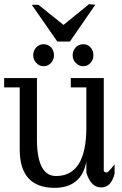

<svg xmlns="http://www.w3.org/2000/svg" viewBox="-30 -890 590 925"><path d="M155 -867H123L246 -690H307L429 -867L399 -870L276 -770ZM320 -624Q320 -602 335 -587Q350 -571 371 -571Q392 -571 406 -587Q420 -602 420 -624Q420 -646 406 -662Q392 -677 371 -677Q350 -677 335 -662Q320 -646 320 -624ZM130 -624Q130 -602 145 -587Q159 -571 180 -571Q201 -571 216 -587Q230 -602 230 -624Q230 -646 216 -662Q201 -677 180 -677Q159 -677 145 -662Q130 -646 130 -624ZM311 -469H386V-276Q386 -42 240 -42Q150 -42 148 -212V-514H-10V-469H65V-170Q65 14 232 15Q362 15 386 -111V-58Q408 13 457 13Q506 13 522 -53V-98Q491 -59 485 -59Q476 -59 470 -66V-514H311Z"/></svg>

Font: Sawarabi Mincho
Style: Regular
Weight: 400
Version: Version 1.082; ttfautohint (v1.8.4.7-5d5b)